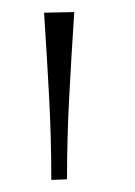

<svg xmlns="http://www.w3.org/2000/svg" viewBox="-20 -764 223 318"><path d="M65 -466Q65 -536.5 61.2 -605.8Q57.5 -675 53 -743L103 -744Q98.5 -676 94.8 -606.5Q91 -537 91 -467Z"/></svg>

Font: Commissioner Thin Thin
Style: Regular
Weight: 250
Version: Version 1.000